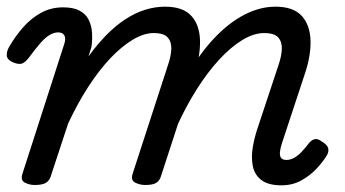

<svg xmlns="http://www.w3.org/2000/svg" viewBox="-23 -539 1032 575"><path d="M81 15Q65 15 51.5 8Q38 1 44 -18L169 -406Q175 -423 170 -432.5Q165 -442 151 -442Q139 -442 126 -434.5Q113 -427 98.5 -410.5Q84 -394 64 -367Q54 -354 45 -349.5Q36 -345 19 -351Q-1 -359 -2.5 -371.5Q-4 -384 4 -398Q23 -431 47 -458Q71 -485 100.5 -501Q130 -517 166 -517Q197 -517 215.5 -507Q234 -497 242.5 -480Q251 -463 252.5 -442Q254 -421 251 -399L242 -370Q268 -406 295.5 -434Q323 -462 352 -481Q381 -500 411 -509.5Q441 -519 471 -519Q525 -519 550 -491.5Q575 -464 576 -417Q577 -370 558 -315L459 -11Q455 2 445 8.5Q435 15 412 15Q396 15 382 8Q368 1 374 -18L480 -344Q489 -370 490 -391.5Q491 -413 479.5 -426.5Q468 -440 437 -440Q408 -440 374.5 -420Q341 -400 307 -364Q273 -328 241 -278.5Q209 -229 181 -169L129 -11Q125 2 114.5 8.5Q104 15 81 15ZM820 16Q780 16 759.5 0Q739 -16 734 -42Q729 -68 734 -98Q739 -128 749 -157L811 -344Q820 -370 821 -391.5Q822 -413 810.5 -426.5Q799 -440 768 -440Q737 -440 702.5 -419Q668 -398 633 -360Q598 -322 565.5 -270.5Q533 -219 505 -157H468Q497 -242 535 -309Q573 -376 617 -423Q661 -470 708 -494.5Q755 -519 802 -519Q856 -519 881 -491Q906 -463 907 -416.5Q908 -370 889 -315L822 -112Q817 -97 815.5 -85Q814 -73 818.5 -66.5Q823 -60 835 -60Q847 -60 859 -67Q871 -74 881.5 -85.5Q892 -97 902 -110Q909 -119 918.5 -122Q928 -125 941 -115Q958 -105 960 -94.5Q962 -84 956 -74Q946 -57 927 -36Q908 -15 881 0.5Q854 16 820 16Z"/></svg>

Font: Playwrite CU
Style: Regular
Weight: 400
Designer: Veronika Burian, José Scaglione
Foundry: TypeTogether
Version: Version 1.002